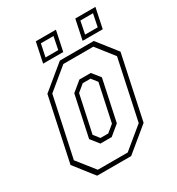

<svg xmlns="http://www.w3.org/2000/svg" viewBox="-163 -773 806 876"><g transform="rotate(-30 240.0 -335.5)"><path d="M93 0 12 -103 83 -437 208 -540H387L468 -437L397 -103L272 0ZM109 -22H266.5L377 -113L444 -427L372 -518.5H214L103 -427L36 -114ZM179 -119.5 144.5 -163 190.5 -378 242 -420.5H302L336 -378L290 -162L238.5 -119.5ZM192 -141.5H233L270 -172L312 -368L288 -398.5H247L210 -368L168 -172ZM343 -566 365 -671H471L449 -566ZM135 -566 157 -671H263L241 -566ZM158.5 -585H225.5L239 -651.5H172.5ZM367 -585H433.5L447 -651.5H380.5Z"/></g></svg>

Font: Tourney Condensed ExtraLight
Style: Italic
Weight: 200
Width: 3
Italic angle: -12°
Designer: Tyler Finck
Foundry: Etcetera Type Co
Version: Version 1.010; ttfautohint (v1.8.3)